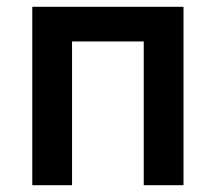

<svg xmlns="http://www.w3.org/2000/svg" viewBox="-20 -545 635 565"><path d="M75 0V-525H520V0H403V-423H192V0Z"/></svg>

Font: Oxanium SemiBold
Style: Regular
Weight: 600
Designer: Severin Meyer
Version: Version 2.000